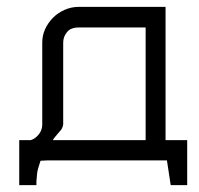

<svg xmlns="http://www.w3.org/2000/svg" viewBox="-20 -468 579 559"><path d="M70 -60Q84 -65 93.5 -77.5Q103 -90 103 -105V-344Q103 -365 111.5 -383.5Q120 -402 134.5 -416.5Q149 -431 168.5 -439.5Q188 -448 209 -448H462V-60H525V71H477L466 -1H118Q116 -1 107.5 -0.5Q99 0 98 0Q89 26 88 37.5Q87 49 86 61V71H36V-60ZM164 -105Q163 -104 163 -101.5Q163 -99 161 -96Q161 -94 157 -89Q153 -84 147.5 -78Q142 -72 138 -66.5Q134 -61 134 -60H404V-388H209Q186 -388 175 -374.5Q164 -361 164 -344Z"/></svg>

Font: Fundamental  Brigade Scvhlank
Style: Regular
Weight: 100
Designer: Peter Wiegel, original typeface by Arno Drescher 1935
Foundry: Peter Wiegel
Version: Version 0.000 2012 initial release